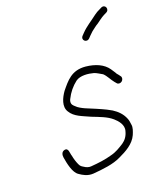

<svg xmlns="http://www.w3.org/2000/svg" viewBox="-135 -819 778 911"><g transform="rotate(-20 254.0 -364.0)"><path d="M379.5 -609 389 -619C394.7 -625 400.2 -630.3 405.6 -635L423.8 -649C429.9 -653.7 435.8 -657.7 441.7 -661C453.6 -669.3 468.5 -681.6 483.1 -689L495.1 -695C517.8 -704.1 506.9 -736.1 484.1 -727L472.2 -721C462.9 -717 453.7 -711.7 444.7 -705C417 -683.2 389.2 -667.6 364.7 -642L355.1 -632C337.3 -614.1 361.8 -591.2 379.5 -609ZM461.6 -376.5C462.4 -381.5 461.4 -385.7 458.6 -389L451.2 -399C446 -404.3 442.5 -409.3 440.6 -414C436.9 -420 432 -427.3 426.1 -436C404.8 -466.4 366.5 -484 317.5 -489C247.4 -495.5 217.2 -454.4 184.7 -415C164.9 -387.2 146.3 -347.7 165.4 -318C184.8 -285.1 223 -274 261.5 -256C298.5 -241.3 333.2 -229.8 359.3 -207C374.8 -193.4 400.4 -166.4 390.5 -136C384.5 -112.6 372.7 -96.9 355.5 -85C334.3 -71.6 313.4 -58.3 287.2 -52C253.8 -42.2 218.5 -37.9 180.5 -35C168.9 -33.6 154.9 -39.6 149 -44C138.6 -50.5 132.4 -52.6 126.5 -66C119.9 -80.3 114.5 -98 111.9 -113C106.2 -126.7 110.6 -157.5 86.9 -151C72.7 -147.1 69.7 -132.1 71.8 -119C77 -87.2 86.5 -38 111.5 -22C127.7 -10.7 149.1 2.8 178.8 1C228.7 -3.1 282.3 -8.9 320.4 -28C357.4 -45.1 399.3 -67.3 416.9 -107C423 -121.9 430.9 -140.6 427.7 -156C426.4 -166.4 425 -178.8 420.8 -188C410.3 -214.5 391.1 -233.8 367.4 -249L343.5 -262C317.2 -275.1 276.1 -292.1 247.1 -304C234.8 -309.5 214.6 -320.1 207.1 -329C198.7 -336.2 190.4 -343.3 192.7 -358C193.3 -362 194.6 -365.7 196.4 -369C210.9 -398.5 230.5 -422.3 254.8 -441C278.3 -458.2 318.5 -453.6 344.2 -446.5C355.4 -443.4 374.6 -430.8 383.5 -426C398.9 -411.8 408.1 -389.6 421.2 -374L429.7 -364C432.5 -360.7 436.4 -359 441.4 -359C451.3 -359 460.1 -366.6 461.6 -376.5Z"/></g></svg>

Font: CiSf OpenHand
Style: Obl
Weight: 400
Foundry: Cannot Into Space Fonts
Version: Version 0.7892